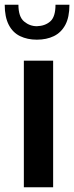

<svg xmlns="http://www.w3.org/2000/svg" viewBox="-38 -793 314 813"><path d="M63 0V-536H187V0ZM118 -625Q78 -625 47 -640Q16 -655 -1 -688Q-18 -721 -18 -773H40Q40 -722 64 -702Q88 -682 118 -682Q153 -683 175 -702.5Q197 -722 197 -773H256Q256 -720 238.5 -687.5Q221 -655 190 -640Q159 -625 118 -625Z"/></svg>

Font: Exo Thin SemiBold
Style: Regular
Weight: 600
Version: Version 2.000